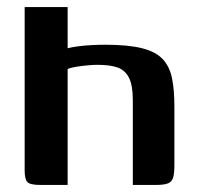

<svg xmlns="http://www.w3.org/2000/svg" viewBox="-20 -525 559 545"><path d="M95 0Q65 0 57.5 -8.5Q50 -17 50 -41V-505H172V-388Q183 -391 201.5 -393.5Q220 -396 240.5 -397Q261 -398 279 -398Q344 -398 383.5 -388Q423 -378 442.5 -356.5Q462 -335 468.5 -302Q475 -269 475 -223V-55Q475 -31 471 -19.5Q467 -8 455.5 -4Q444 0 421 0H357V-241Q357 -283 346 -304.5Q335 -326 313.5 -333.5Q292 -341 257 -341Q245 -341 228.5 -339.5Q212 -338 196.5 -335.5Q181 -333 172 -329V0Z"/></svg>

Font: Genos Thin SemiBold
Style: Regular
Weight: 600
Version: Version 1.010